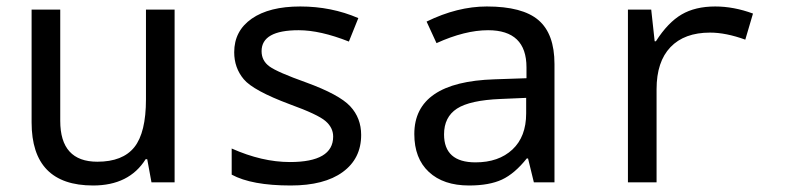

<svg xmlns="http://www.w3.org/2000/svg" viewBox="-20 -566 2440 596"><path d="M450.2 0 437 -71.8H432.1Q380.9 9.8 269 9.8Q78.1 9.8 78.1 -186V-536.1H167V-190.9Q167 -64 282.2 -64Q360.8 -64 397 -109.1Q433.1 -154.3 433.1 -257.8V-536.1H522V0Z M699.2 -23.9V-105Q793.5 -63 879.9 -63Q1014.2 -63 1014.2 -142.1Q1014.2 -169.9 990.2 -190.4Q966.3 -210.9 879.9 -242.2Q766.1 -284.7 736.6 -320.1Q707 -355.5 707 -403.8Q707 -470.2 761.5 -508.1Q815.9 -545.9 912.1 -545.9Q1008.8 -545.9 1092.3 -509.8L1063 -437Q974.1 -472.2 907.2 -472.2Q792 -472.2 792 -407.2Q792 -377.4 816.7 -359.6Q841.3 -341.8 930.2 -310.1Q1033.2 -272.5 1067.1 -236.1Q1101.1 -199.7 1101.1 -147Q1101.1 -73.7 1043.9 -32Q986.8 9.8 882.3 9.8Q761.2 9.8 699.2 -23.9Z M1637.2 0 1619.1 -74.2H1615.2Q1577.6 -26.9 1538.1 -8.5Q1498.5 9.8 1436 9.8Q1356.4 9.8 1311.3 -32.2Q1266.1 -74.2 1266.1 -149.9Q1266.1 -312 1515.1 -319.8L1614.3 -323.2V-356.9Q1614.3 -472.2 1495.1 -472.2Q1423.3 -472.2 1335 -432.1L1304.2 -499Q1399.9 -545.9 1491.2 -545.9Q1602.1 -545.9 1651.6 -503.4Q1701.2 -460.9 1701.2 -367.2V0ZM1613.3 -262.2 1534.2 -258.8Q1438.5 -254.9 1398.4 -228.8Q1358.4 -202.6 1358.4 -148.9Q1358.4 -62 1456.1 -62Q1527.8 -62 1570.6 -101.8Q1613.3 -141.6 1613.3 -213.9Z M2317.4 -523.9 2293.5 -442.9Q2233.4 -464.8 2184.1 -464.8Q2104.5 -464.8 2061.3 -419.7Q2018.1 -374.5 2018.1 -289.1V0H1929.2V-536.1H2001.5L2012.2 -438H2016.1Q2053.2 -496.1 2095.7 -521Q2138.2 -545.9 2200.2 -545.9Q2257.8 -545.9 2317.4 -523.9Z"/></svg>

Font: Droid Sans Mono
Style: Regular
Weight: 400
Monospace: yes
Foundry: Ascender Corporation
Version: Version 1.00 build 112